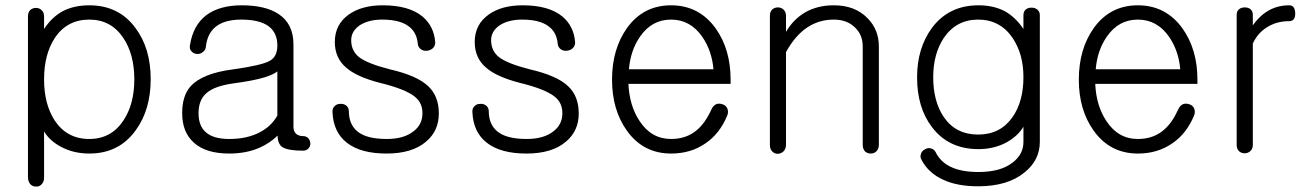

<svg xmlns="http://www.w3.org/2000/svg" viewBox="-20 -559 4912 721"><path d="M85 105.5Q85 122.1 93.8 132.8Q102.5 141.6 115.2 141.6Q127 142.6 135.7 133.8Q145.5 124 145.5 108.4V-65.4Q166 -31.2 207 -8.8Q254.9 17.6 315.4 17.6Q426.8 17.6 489.3 -69.3Q545.9 -146.5 545.9 -261.7Q545.9 -377 489.3 -453.1Q426.8 -539.1 315.4 -539.1Q258.8 -539.1 216.8 -517.6Q174.8 -495.1 145.5 -450.2V-498Q145.5 -512.7 135.7 -521.5Q127 -529.3 115.2 -529.3Q102.5 -529.3 93.8 -521.5Q85 -512.7 85 -498ZM315.4 -485.4Q397.5 -485.4 443.4 -416Q484.4 -354.5 484.4 -260.7Q484.4 -168 443.4 -106.4Q397.5 -37.1 315.4 -37.1Q231.4 -37.1 185.5 -106.4Q145.5 -168 145.5 -260.7Q145.5 -354.5 185.5 -416Q231.4 -485.4 315.4 -485.4Z M1021.5 -125Q999 -85 956.1 -62.5Q908.2 -37.1 840.8 -37.1Q781.2 -37.1 752.9 -62.5Q725.6 -85.9 725.6 -133.8Q725.6 -183.6 754.9 -209Q785.2 -236.3 858.4 -246.1Q931.6 -255.9 973.6 -268.6Q1007.8 -279.3 1021.5 -291ZM887.7 -539.1Q805.7 -539.1 755.9 -502.9Q705.1 -464.8 693.4 -389.6Q690.4 -375 699.2 -366.2Q707 -357.4 718.8 -356.4Q731.4 -355.5 740.2 -362.3Q751 -369.1 752.9 -381.8Q757.8 -430.7 787.1 -456.1Q820.3 -485.4 886.7 -485.4Q955.1 -485.4 989.3 -460Q1021.5 -435.5 1021.5 -387.7Q1021.5 -345.7 992.2 -330.1Q961.9 -313.5 857.4 -298.8Q739.3 -284.2 694.3 -233.4Q664.1 -198.2 664.1 -133.8Q664.1 -62.5 708 -23.4Q752.9 17.6 840.8 17.6Q905.3 17.6 956.1 -4.9Q993.2 -21.5 1022.5 -49.8Q1022.5 -19.5 1040 -6.8Q1061.5 6.8 1117.2 6.8Q1130.9 6.8 1138.7 -2Q1145.5 -9.8 1145.5 -20.5Q1144.5 -32.2 1137.7 -40Q1129.9 -47.9 1118.2 -47.9Q1100.6 -47.9 1090.8 -57.6Q1082 -66.4 1082 -83V-392.6Q1082 -469.7 1025.4 -506.8Q975.6 -539.1 887.7 -539.1Z M1417 -539.1Q1337.9 -539.1 1289.1 -503.9Q1237.3 -466.8 1237.3 -401.4Q1237.3 -340.8 1280.3 -304.7Q1319.3 -270.5 1406.2 -248Q1502 -224.6 1537.1 -196.3Q1566.4 -173.8 1566.4 -133.8Q1566.4 -90.8 1532.2 -65.4Q1496.1 -37.1 1432.6 -37.1Q1356.4 -37.1 1322.3 -65.4Q1290 -91.8 1290 -142.6Q1289.1 -156.2 1279.3 -163.1Q1270.5 -169.9 1257.8 -168.9Q1245.1 -168.9 1237.3 -161.1Q1227.5 -152.3 1228.5 -138.7Q1231.4 -62.5 1283.2 -22.5Q1335 17.6 1431.6 17.6Q1528.3 17.6 1580.1 -27.3Q1627.9 -67.4 1627.9 -132.8Q1627.9 -198.2 1587.9 -235.4Q1545.9 -275.4 1443.4 -298.8Q1359.4 -320.3 1328.1 -344.7Q1298.8 -368.2 1298.8 -408.2Q1298.8 -442.4 1332 -464.8Q1365.2 -485.4 1415 -485.4Q1480.5 -485.4 1513.7 -460.9Q1544.9 -438.5 1548.8 -395.5Q1549.8 -381.8 1560.5 -374Q1570.3 -367.2 1583 -368.2Q1596.7 -370.1 1605.5 -377.9Q1615.2 -387.7 1614.3 -401.4Q1609.4 -460.9 1566.4 -497.1Q1515.6 -539.1 1417 -539.1Z M1942.4 -539.1Q1863.3 -539.1 1814.5 -503.9Q1762.7 -466.8 1762.7 -401.4Q1762.7 -340.8 1805.7 -304.7Q1844.7 -270.5 1931.6 -248Q2027.3 -224.6 2062.5 -196.3Q2091.8 -173.8 2091.8 -133.8Q2091.8 -90.8 2057.6 -65.4Q2021.5 -37.1 1958 -37.1Q1881.8 -37.1 1847.7 -65.4Q1815.4 -91.8 1815.4 -142.6Q1814.5 -156.2 1804.7 -163.1Q1795.9 -169.9 1783.2 -168.9Q1770.5 -168.9 1762.7 -161.1Q1752.9 -152.3 1753.9 -138.7Q1756.8 -62.5 1808.6 -22.5Q1860.4 17.6 1957 17.6Q2053.7 17.6 2105.5 -27.3Q2153.3 -67.4 2153.3 -132.8Q2153.3 -198.2 2113.3 -235.4Q2071.3 -275.4 1968.8 -298.8Q1884.8 -320.3 1853.5 -344.7Q1824.2 -368.2 1824.2 -408.2Q1824.2 -442.4 1857.4 -464.8Q1890.6 -485.4 1940.4 -485.4Q2005.9 -485.4 2039.1 -460.9Q2070.3 -438.5 2074.2 -395.5Q2075.2 -381.8 2085.9 -374Q2095.7 -367.2 2108.4 -368.2Q2122.1 -370.1 2130.9 -377.9Q2140.6 -387.7 2139.6 -401.4Q2134.8 -460.9 2091.8 -497.1Q2041 -539.1 1942.4 -539.1Z M2651.4 -147.5Q2627.9 -96.7 2597.7 -71.3Q2558.6 -37.1 2500 -37.1Q2425.8 -37.1 2381.8 -104.5Q2343.8 -161.1 2339.8 -244.1H2723.6V-259.8Q2723.6 -374 2667 -453.1Q2604.5 -539.1 2500 -539.1Q2395.5 -539.1 2334 -453.1Q2278.3 -374 2278.3 -259.8Q2278.3 -146.5 2334 -68.4Q2395.5 17.6 2500 17.6Q2574.2 17.6 2628.9 -20.5Q2682.6 -56.6 2710.9 -125Q2716.8 -139.6 2710.9 -152.3Q2706.1 -163.1 2694.3 -167Q2681.6 -171.9 2669.9 -168Q2657.2 -162.1 2651.4 -147.5ZM2341.8 -298.8Q2347.7 -370.1 2383.8 -421.9Q2427.7 -485.4 2500 -485.4Q2572.3 -485.4 2617.2 -420.9Q2653.3 -368.2 2659.2 -298.8Z M2871.1 -500V-14.6Q2871.1 1 2879.9 9.8Q2888.7 18.6 2901.4 18.6Q2913.1 17.6 2921.9 9.8Q2931.6 0 2931.6 -15.6V-363.3Q2965.8 -425.8 3011.7 -456.1Q3055.7 -485.4 3111.3 -485.4Q3162.1 -485.4 3192.4 -454.1Q3219.7 -426.8 3219.7 -384.8V-14.6Q3219.7 0 3228.5 9.8Q3237.3 17.6 3250 17.6Q3261.7 17.6 3270.5 9.8Q3280.3 0 3280.3 -14.6V-384.8Q3280.3 -448.2 3237.3 -491.2Q3190.4 -539.1 3111.3 -539.1Q3049.8 -539.1 3003.9 -512.7Q2960 -487.3 2931.6 -439.5V-500Q2931.6 -514.6 2921.9 -523.4Q2913.1 -531.2 2901.4 -531.2Q2888.7 -531.2 2879.9 -523.4Q2871.1 -514.6 2871.1 -500Z M3823.2 -502V-450.2Q3793 -495.1 3752 -517.6Q3710 -539.1 3654.3 -539.1Q3543 -539.1 3479.5 -454.1Q3423.8 -377.9 3423.8 -268.6Q3423.8 -155.3 3479.5 -82Q3542 1 3654.3 1Q3713.9 1 3761.7 -25.4Q3802.7 -48.8 3823.2 -83V-25.4Q3823.2 20.5 3782.2 51.8Q3737.3 86.9 3654.3 86.9Q3587.9 86.9 3547.9 66.4Q3510.7 47.9 3493.2 11.7Q3486.3 0 3474.6 -2Q3463.9 -4.9 3453.1 2Q3441.4 7.8 3438.5 18.6Q3433.6 30.3 3441.4 43Q3467.8 91.8 3522.5 116.2Q3575.2 140.6 3653.3 140.6Q3764.6 140.6 3828.1 87.9Q3884.8 42 3884.8 -26.4V-502Q3884.8 -515.6 3875 -523.4Q3866.2 -530.3 3853.5 -530.3Q3840.8 -530.3 3832 -523.4Q3823.2 -515.6 3823.2 -502ZM3653.3 -485.4Q3735.4 -485.4 3782.2 -417Q3823.2 -356.4 3823.2 -269.5Q3823.2 -177.7 3782.2 -119.1Q3736.3 -53.7 3653.3 -53.7Q3569.3 -53.7 3524.4 -119.1Q3484.4 -177.7 3484.4 -269.5Q3484.4 -356.4 3524.4 -417Q3571.3 -485.4 3653.3 -485.4Z M4404.3 -147.5Q4380.9 -96.7 4350.6 -71.3Q4311.5 -37.1 4252.9 -37.1Q4178.7 -37.1 4134.8 -104.5Q4096.7 -161.1 4092.8 -244.1H4476.6V-259.8Q4476.6 -374 4419.9 -453.1Q4357.4 -539.1 4252.9 -539.1Q4148.4 -539.1 4086.9 -453.1Q4031.2 -374 4031.2 -259.8Q4031.2 -146.5 4086.9 -68.4Q4148.4 17.6 4252.9 17.6Q4327.1 17.6 4381.8 -20.5Q4435.5 -56.6 4463.9 -125Q4469.7 -139.6 4463.9 -152.3Q4459 -163.1 4447.3 -167Q4434.6 -171.9 4422.9 -168Q4410.2 -162.1 4404.3 -147.5ZM4094.7 -298.8Q4100.6 -370.1 4136.7 -421.9Q4180.7 -485.4 4252.9 -485.4Q4325.2 -485.4 4370.1 -420.9Q4406.2 -368.2 4412.1 -298.8Z M4624 -503.9V-14.6Q4624 0 4632.8 8.8Q4641.6 16.6 4654.3 16.6Q4666 16.6 4674.8 8.8Q4684.6 0 4684.6 -14.6V-395.5Q4702.1 -433.6 4735.4 -455.1Q4772.5 -479.5 4820.3 -479.5Q4844.7 -479.5 4843.8 -509.8Q4842.8 -539.1 4821.3 -539.1Q4774.4 -539.1 4737.3 -515.6Q4709 -498 4684.6 -463.9V-503.9Q4684.6 -517.6 4674.8 -525.4Q4666 -531.2 4654.3 -531.2Q4641.6 -531.2 4632.8 -524.4Q4624 -516.6 4624 -503.9Z"/></svg>

Font: Gulim
Style: Regular
Weight: 400
Version: Version 2.21